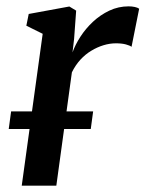

<svg xmlns="http://www.w3.org/2000/svg" viewBox="-20 -585 458 605"><path d="M48.5 0 114.5 -478.5 63 -504 70.5 -541 198.5 -564.5 220 -551.5 213.5 -462.5 208.5 -420Q217 -444 233.5 -469.5Q250 -495 273 -516.5Q296 -538 324.5 -551.5Q353 -565 385.5 -565Q395.5 -565 404.8 -563Q414 -561 418.5 -557.5L394.5 -437.5Q389.5 -441.5 376.8 -445Q364 -448.5 345 -448.5Q326 -448.5 306.2 -442.5Q286.5 -436.5 267.8 -425.2Q249 -414 233.2 -396.8Q217.5 -379.5 206.5 -357L157.5 0ZM273.5 -234 266 -178.5H7.5L15 -234Z"/></svg>

Font: Merriweather 24pt Medium
Style: Italic
Weight: 500
Italic angle: -7.8°
Version: Version 2.101